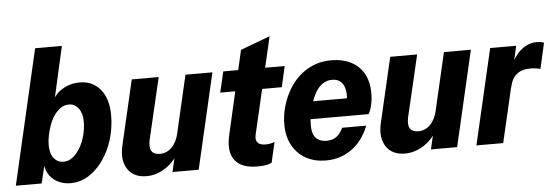

<svg xmlns="http://www.w3.org/2000/svg" viewBox="-55 -865 2963 1022"><g transform="rotate(-5 1426.5 -354.0)"><path d="M285 12Q246 12 214.5 -5Q183 -22 166 -52.5Q149 -83 153 -124L160 -121L131 0H-7L159 -720H302L233 -414L224 -419Q244 -467 286 -492.5Q328 -518 379 -518Q449 -518 490 -467.5Q531 -417 531 -330Q531 -262 512 -200.5Q493 -139 459 -91Q425 -43 380.5 -15.5Q336 12 285 12ZM257 -105Q284 -105 306.5 -122.5Q329 -140 346.5 -169.5Q364 -199 373.5 -235.5Q383 -272 383 -309Q383 -353 363 -379.5Q343 -406 312 -406Q287 -406 267 -392Q247 -378 232 -356Q217 -334 207 -306.5Q197 -279 191.5 -251.5Q186 -224 186 -201Q186 -154 206 -129.5Q226 -105 257 -105Z M691 10Q623 10 591 -37.5Q559 -85 576 -161L657 -510H801L724 -182Q715 -141 727.5 -121.5Q740 -102 772 -102Q808 -102 835 -128.5Q862 -155 874 -205L868 -107Q841 -53 792.5 -21.5Q744 10 691 10ZM830 0 855 -108H851L944 -510H1088L970 0Z M1283 10Q1197 10 1162.5 -36.5Q1128 -83 1148 -170L1250 -616L1408 -675L1288 -158Q1282 -131 1294.5 -117Q1307 -103 1336 -103Q1351 -103 1362.5 -105.5Q1374 -108 1385 -112L1360 -3Q1347 4 1328 7Q1309 10 1283 10ZM1120 -399 1146 -510H1474L1449 -399Z M1650 10Q1590 10 1544 -15Q1498 -40 1471.5 -87.5Q1445 -135 1445 -202Q1445 -244 1456.5 -288.5Q1468 -333 1490.5 -374.5Q1513 -416 1546.5 -448.5Q1580 -481 1624.5 -500Q1669 -519 1724 -519Q1782 -519 1826.5 -497Q1871 -475 1896 -432Q1921 -389 1921 -326Q1921 -294 1914.5 -264.5Q1908 -235 1897 -216H1530L1550 -310H1815L1783 -275Q1789 -296 1790 -320Q1791 -344 1785 -365.5Q1779 -387 1763 -401Q1747 -415 1719 -415Q1688 -415 1665.5 -398Q1643 -381 1628 -353.5Q1613 -326 1603 -295Q1593 -264 1589 -235Q1585 -206 1585 -185Q1585 -136 1605.5 -115Q1626 -94 1662 -94Q1694 -94 1715 -109.5Q1736 -125 1750 -156H1879Q1848 -77 1788 -33.5Q1728 10 1650 10Z M2072 10Q2004 10 1972 -37.5Q1940 -85 1957 -161L2038 -510H2182L2105 -182Q2096 -141 2108.5 -121.5Q2121 -102 2153 -102Q2189 -102 2216 -128.5Q2243 -155 2255 -205L2249 -107Q2222 -53 2173.5 -21.5Q2125 10 2072 10ZM2211 0 2236 -108H2232L2325 -510H2469L2351 0Z M2454 0 2572 -510H2711L2683 -387H2687L2597 0ZM2665 -290 2674 -397Q2703 -461 2740.5 -490.5Q2778 -520 2821 -520Q2832 -520 2842.5 -518.5Q2853 -517 2860 -513L2829 -376Q2819 -379 2804 -381Q2789 -383 2777 -383Q2730 -383 2702.5 -361Q2675 -339 2665 -290Z"/></g></svg>

Font: Instrument Sans SemiCondensed
Style: Bold Italic
Weight: 700
Width: 4
Italic angle: -13°
Designer: Rodrigo Fuenzalida
Foundry: fragTYPE
Version: Version 1.000;gftools[0.9.28]